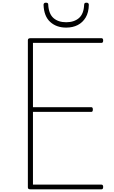

<svg xmlns="http://www.w3.org/2000/svg" viewBox="-20 -1413 853 1433"><path d="M207 0Q197 0 192.5 -3.5Q188 -7 188 -15V-1113Q188 -1121 193 -1124.5Q198 -1128 208 -1128H738Q743 -1128 746.5 -1124Q750 -1120 750 -1111Q750 -1101 746.5 -1097Q743 -1093 738 -1093H226V-613H662Q667 -613 670 -609Q673 -605 673 -596Q673 -586 670 -582Q667 -578 662 -578H226V-35H738Q743 -35 746.5 -31Q750 -27 750 -18Q750 -8 746.5 -4Q743 0 738 0ZM474 -1207Q401 -1207 354.5 -1249.5Q308 -1292 305 -1377Q305 -1384 309 -1388.5Q313 -1393 323 -1393Q332 -1393 336.5 -1389Q341 -1385 340 -1377Q344 -1309 379.5 -1278Q415 -1247 474 -1247Q533 -1247 569 -1278Q605 -1309 608 -1377Q608 -1385 612 -1389Q616 -1393 625 -1393Q635 -1393 639 -1388.5Q643 -1384 643 -1377Q642 -1320 619.5 -1282.5Q597 -1245 560 -1226Q523 -1207 474 -1207Z"/></svg>

Font: Playwrite CL Thin
Style: Regular
Weight: 100
Designer: Veronika Burian, José Scaglione
Foundry: TypeTogether
Version: Version 1.002